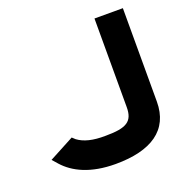

<svg xmlns="http://www.w3.org/2000/svg" viewBox="-111 -679 752 788"><g transform="rotate(-20 265.5 -284.5)"><path d="M385 -193C385 -131 356 -112 264 -112C208 -111 170 -121 143 -141L130 -153L21 -95L42 -71C84 -24 154 11 263 11C419 11 509 -48 509 -172V-580H385Z"/></g></svg>

Font: Charger
Style: Hemi
Weight: 900
Designer: Jasper
Foundry: Cannot Into Space Fonts
Version: Version 0.99